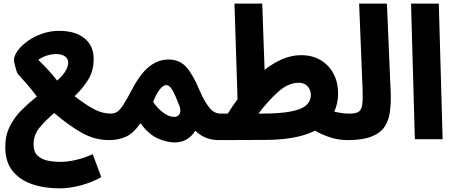

<svg xmlns="http://www.w3.org/2000/svg" viewBox="-20 -767 2515 1058"><path d="M309 271Q224 271 156 247.5Q88 224 48.5 174Q9 124 9 43Q9 -21 34.5 -71.5Q60 -122 100 -161.5Q140 -201 183 -235Q157 -271 129.5 -302Q102 -333 79 -359Q75 -363 70 -379Q65 -395 61 -411.5Q57 -428 57 -435Q57 -459 77 -487Q97 -515 131.5 -540Q166 -565 211 -581Q256 -597 306 -597Q395 -597 445.5 -556Q496 -515 496 -444Q497 -378 466 -328Q435 -278 391 -237Q452 -190 497.5 -165.5Q543 -141 591 -141Q626 -141 644 -120Q662 -99 662 -70Q662 -36 640.5 -15.5Q619 5 581 5Q504 5 433 -34Q362 -73 279 -144Q232 -105 198.5 -64.5Q165 -24 165 28Q165 70 187 90.5Q209 111 242.5 118Q276 125 312 125Q350 125 395.5 115Q441 105 491 83L538 209Q485 239 423 255Q361 271 309 271ZM191 -437Q218 -411 243.5 -383.5Q269 -356 295 -323Q321 -346 337.5 -370Q354 -394 356 -421Q357 -442 339 -455.5Q321 -469 290 -469Q265 -469 238.5 -461Q212 -453 191 -437Z M581 5 591 -141Q611 -141 626.5 -151.5Q642 -162 660.5 -191Q679 -220 708 -275Q753 -361 802 -400Q851 -439 909 -439Q970 -439 1007 -397Q1044 -355 1078 -273Q1103 -214 1130.5 -177.5Q1158 -141 1196 -141Q1232 -141 1249.5 -120Q1267 -99 1267 -70Q1267 -37 1245.5 -16Q1224 5 1186 5Q1108 5 1056 -47Q1040 -19 1011 -0.5Q982 18 942 18Q902 18 851 -3.5Q800 -25 754 -88Q714 -31 672.5 -13Q631 5 581 5ZM824 -206Q843 -175 876 -149Q909 -123 939 -123Q961 -123 969.5 -139Q978 -155 970 -180Q946 -243 930 -270.5Q914 -298 897 -298Q877 -298 857.5 -270.5Q838 -243 824 -206Z M1186 5 1196 -141H1235Q1262 -184 1289 -220L1272 -747H1425L1438 -382Q1486 -420 1536.5 -441.5Q1587 -463 1639 -463Q1702 -463 1748 -435Q1794 -407 1818.5 -359.5Q1843 -312 1843 -253Q1843 -197 1822 -152Q1842 -147 1862.5 -144Q1883 -141 1904 -141Q1941 -141 1958.5 -120Q1976 -99 1976 -70Q1976 -36 1954.5 -15.5Q1933 5 1895 5Q1845 5 1798 -10.5Q1751 -26 1717 -47Q1706 -42 1694 -37Q1651 -18 1586 -7Q1521 4 1437 4ZM1626 -311Q1569 -311 1514 -262Q1459 -213 1404 -141H1421Q1525 -141 1584.5 -153Q1644 -165 1668.5 -188Q1693 -211 1693 -244Q1693 -272 1675 -291.5Q1657 -311 1626 -311Z M1895 5 1905 -141Q1940 -141 1956 -151Q1972 -161 1976 -189.5Q1980 -218 1978 -274L1959 -747H2112L2133 -258Q2135 -199 2128.5 -150.5Q2122 -102 2098.5 -67.5Q2075 -33 2026 -14Q1977 5 1895 5Z M2266 0 2245 -747H2398L2419 0Z"/></svg>

Font: Noto Sans Arabic UI Cn XBd
Style: Regular
Weight: 800
Width: 3
Designer: Monotype Design Team, Nadine Chahine and Nizar Qandah
Foundry: Monotype Imaging Inc.
Version: Version 2.010; ttfautohint (v1.8.4.7-5d5b)